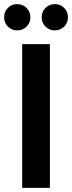

<svg xmlns="http://www.w3.org/2000/svg" viewBox="-40 -915 351 935"><path d="M68 0V-700H203V0ZM43 -767Q17 -767 -1.5 -785.5Q-20 -804 -20 -831Q-20 -858 -1.5 -876.5Q17 -895 43 -895Q71 -895 89.5 -876.5Q108 -858 108 -831Q108 -804 89.5 -785.5Q71 -767 43 -767ZM227 -767Q200 -767 181.5 -785.5Q163 -804 163 -831Q163 -858 181.5 -876.5Q200 -895 227 -895Q254 -895 272.5 -876.5Q291 -858 291 -831Q291 -804 272.5 -785.5Q254 -767 227 -767Z"/></svg>

Font: DM Sans 20pt
Style: Bold
Weight: 700
Version: Version 4.004;gftools[0.9.30]